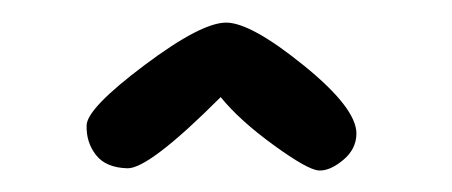

<svg xmlns="http://www.w3.org/2000/svg" viewBox="-20 -741 410 174"><path d="M303 -620Q303 -606 291 -596Q279 -586 269 -586.5Q259 -587 228 -609.5Q197 -632 180 -653Q115 -588 95.5 -588.5Q76 -589 67 -600.5Q58 -612 58.5 -627.5Q59 -643 111 -682Q163 -721 185.5 -720.5Q208 -720 255.5 -681.5Q303 -643 303 -620Z"/></svg>

Font: Patrick Hand SC
Style: Regular
Weight: 400
Designer: Patrick Wagesreiter
Foundry: Patrick Wagesreiter
Version: Version 1.003;PS 001.003;hotconv 1.0.70;makeotf.lib2.5.58329